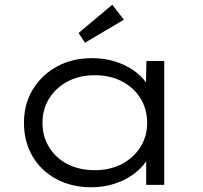

<svg xmlns="http://www.w3.org/2000/svg" viewBox="-20 -779 857 809"><path d="M365 10Q281 10 216.5 -25Q152 -60 116.5 -121.5Q81 -183 81 -261Q81 -341 118.5 -402.5Q156 -464 220.5 -499Q285 -534 368 -534Q419 -534 463 -520.5Q507 -507 540.5 -484Q574 -461 595 -432Q616 -403 619 -375L594 -381L597 -522H672V0H596V-139L616 -150Q612 -120 590 -91Q568 -62 534 -39Q500 -16 456.5 -3Q413 10 365 10ZM380 -62Q444 -62 493.5 -88Q543 -114 571.5 -159Q600 -204 600 -261Q600 -319 572 -364.5Q544 -410 494 -436Q444 -462 380 -462Q315 -462 265.5 -436Q216 -410 187.5 -364.5Q159 -319 159 -261Q159 -205 186.5 -159.5Q214 -114 263.5 -88Q313 -62 380 -62ZM338 -599 311 -640 453 -759 502 -696Z"/></svg>

Font: Lexend Giga Light
Style: Regular
Weight: 300
Version: Version 1.007